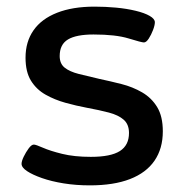

<svg xmlns="http://www.w3.org/2000/svg" viewBox="-20 -550 556 579"><path d="M251 9Q209 9 172 3Q135 -3 106.5 -13Q78 -23 61.5 -34Q45 -45 45 -56Q45 -64 51.5 -77.5Q58 -91 66.5 -102.5Q75 -114 82 -114Q88 -114 109.5 -104.5Q131 -95 167.5 -86Q204 -77 254 -77Q314 -77 341.5 -94.5Q369 -112 369 -149Q369 -175 353 -189Q337 -203 308.5 -210.5Q280 -218 242 -225Q210 -231 177.5 -240Q145 -249 117.5 -264.5Q90 -280 73.5 -306.5Q57 -333 57 -376Q57 -424 81 -458.5Q105 -493 152 -511.5Q199 -530 265 -530Q298 -530 330 -527Q362 -524 389 -517.5Q416 -511 431.5 -502Q447 -493 447 -483Q447 -474 441.5 -459.5Q436 -445 428.5 -433.5Q421 -422 414 -422Q407 -422 368 -434Q329 -446 262 -446Q210 -446 185 -431Q160 -416 160 -381Q160 -358 175 -346Q190 -334 217.5 -327Q245 -320 280 -312Q313 -305 346.5 -296.5Q380 -288 408.5 -271.5Q437 -255 454 -227Q471 -199 471 -154Q471 -102 446 -65.5Q421 -29 372 -10Q323 9 251 9Z"/></svg>

Font: Asap Expanded Medium
Style: Regular
Weight: 500
Width: 7
Designer: Pablo Cosgaya
Foundry: Omnibus-Type
Version: Version 3.001